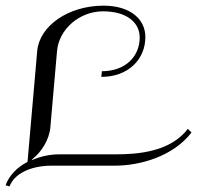

<svg xmlns="http://www.w3.org/2000/svg" viewBox="-21 -585 697 678"><path d="M338.7 -333.5 336.9 -313.5C431.2 -313.5 492.3 -374.8 492.3 -454.4C492.3 -516.3 440.4 -565 344.4 -565C220.2 -565 118.2 -493.3 110.4 -405L76.2 -13.3C38.8 6.1 10.9 35.1 -1.3 69.3L12.8 73.2C27.8 31.2 83 0 162 0H385C471 0 588.7 -31 655.2 -117L642.4 -130C580.3 -49 467 -40 388 -40H188C153 -40 121 -32 92 -20V-22C125 -47 153.1 -92.1 156.8 -135L180.4 -405C187.2 -482.3 259.9 -545 342.7 -545C428.2 -545 472.3 -504.3 472.3 -452.7C472.3 -385.3 421.6 -333.5 338.7 -333.5Z"/></svg>

Font: Galberik
Style: Regular
Weight: 400
Designer: Gluk
Foundry: Gluk
Version: Version 0.50